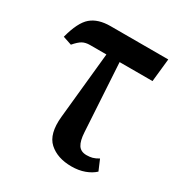

<svg xmlns="http://www.w3.org/2000/svg" viewBox="-135 -635 702 743"><g transform="rotate(30 216.0 -263.0)"><path d="M287 10Q224 10 187 -23.5Q150 -57 158 -137L188 -433H115Q95 -433 81.5 -425.5Q68 -418 50 -397L11 -410Q30 -483 61 -509.5Q92 -536 147 -536H405L394 -433H247L265 -130Q267 -93 278.5 -75Q290 -57 316 -57Q330 -57 341.5 -60Q353 -63 368 -72L388 -25Q371 -9 345 0.5Q319 10 287 10Z"/></g></svg>

Font: Noto Serif ExtraCondensed SemiBold
Style: Regular
Weight: 600
Width: 2
Designer: Monotype Design Team
Foundry: Monotype Imaging Inc.
Version: Version 2.015; ttfautohint (v1.8.4.7-5d5b)